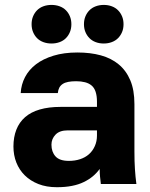

<svg xmlns="http://www.w3.org/2000/svg" viewBox="-20 -760 620 793"><path d="M214.7 13.2Q249.5 13.2 276.8 7.8Q304.2 2.5 325.8 -8Q347.5 -18.5 363.7 -32.1Q379.8 -45.7 391.7 -62.2Q391.7 -53.3 392.1 -45.2Q392.5 -37 393.2 -30.1Q394 -23.2 394.8 -16.2Q395.6 -9.3 396.5 0H543.3Q539.3 -30 537.3 -61.5Q535.2 -93 535.2 -135V-330Q535.2 -388.3 518.1 -428.5Q501 -468.8 470.1 -494.2Q439.3 -519.7 396.4 -531.4Q353.5 -543.2 299.5 -543.2Q244.2 -543.2 201 -530Q157.8 -516.8 128.7 -494.5Q99.5 -472.2 83.5 -441.7Q67.5 -411.2 65.5 -375.5H218.8Q220 -388.2 224.7 -397.5Q229.5 -406.8 238.7 -413Q247.8 -419.2 261.8 -421.8Q275.7 -424.5 294.5 -424.5Q315 -424.5 331.1 -420.3Q347.2 -416.2 358.3 -406.8Q369.5 -397.5 375 -380.6Q380.5 -363.6 380.5 -340V-318.5H230Q181.2 -318.5 144.4 -307.8Q107.7 -297.2 83.6 -276.1Q59.5 -255 47.5 -224.3Q35.5 -193.7 35.5 -155Q35.5 -119 47.5 -88.7Q59.5 -58.3 82.4 -35.7Q105.4 -13 138.6 0.1Q171.8 13.2 214.7 13.2ZM264.5 -95.5Q225.9 -95.5 209.2 -114.2Q192.5 -132.8 192.5 -162.5Q192.5 -186.3 209.3 -203.9Q226 -221.5 259.5 -221.5H380.5V-200Q380.5 -176.4 371.6 -156.5Q362.7 -136.5 347.4 -123Q332.1 -109.5 310.8 -102.5Q289.5 -95.5 264.5 -95.5ZM192.7 -580.3Q211 -580.3 226.5 -586.1Q242 -591.9 252.4 -602.6Q262.9 -613.2 268.8 -627.7Q274.8 -642.1 274.8 -660Q274.8 -677.9 268.8 -692.3Q262.9 -706.8 252.4 -717.4Q242 -728.1 226.5 -733.9Q211 -739.7 192.6 -739.7Q174.3 -739.7 158.8 -733.9Q143.4 -728.1 132.9 -717.4Q122.5 -706.8 116.5 -692.3Q110.5 -677.9 110.5 -660Q110.5 -642.1 116.5 -627.7Q122.5 -613.2 132.9 -602.6Q143.4 -591.9 158.9 -586.1Q174.4 -580.3 192.7 -580.3ZM408.3 -580.3Q426.4 -580.3 441.8 -586.1Q457.3 -591.9 467.7 -602.6Q478.2 -613.2 484.2 -627.7Q490.2 -642.1 490.2 -660Q490.2 -677.9 484.2 -692.3Q478.2 -706.8 467.7 -717.4Q457.3 -728.1 442 -733.9Q426.8 -739.7 408.7 -739.7Q390.6 -739.7 375.2 -733.9Q359.7 -728.1 349.3 -717.4Q338.8 -706.8 332.8 -692.3Q326.8 -677.9 326.8 -660Q326.8 -642.1 332.8 -627.7Q338.8 -613.2 349.3 -602.6Q359.7 -591.9 375 -586.1Q390.2 -580.3 408.3 -580.3Z"/></svg>

Font: Golos Text VF
Style: Regular
Weight: 400
Designer: A.Korolkova, Vitaly Kuzmin
Foundry: ParaType Ltd
Version: Version 2.005